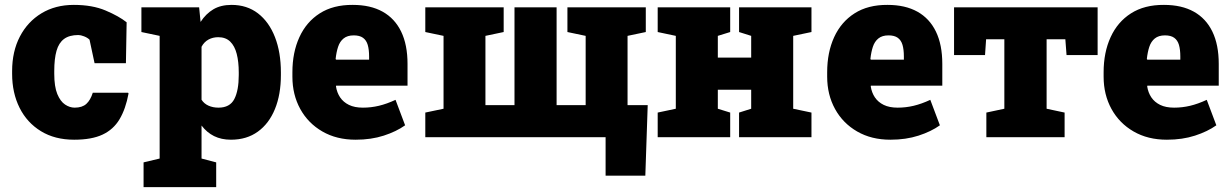

<svg xmlns="http://www.w3.org/2000/svg" viewBox="-20 -558 5011 781"><path d="M281.7 10.3Q203.1 10.3 146.5 -24.4Q89.8 -59.1 59.6 -119.6Q29.3 -180.2 29.3 -257.8V-269Q29.3 -348.6 60.8 -409.2Q92.3 -469.7 148.7 -503.9Q205.1 -538.1 280.3 -538.1Q356 -538.1 409.9 -515.1Q463.9 -492.2 495.1 -467.3L492.2 -300.8H364.7L344.2 -396.5Q335.9 -404.8 322 -410.2Q308.1 -415.5 298.8 -415.5Q262.2 -415.5 240.7 -399.7Q219.2 -383.8 210 -351.6Q200.7 -319.3 200.7 -269V-257.8Q200.7 -205.6 213.1 -175.5Q225.6 -145.5 244.6 -132.8Q263.7 -120.1 283.7 -120.1Q314.5 -120.1 331.3 -135.5Q348.1 -150.9 357.4 -180.7H501L502.9 -177.7Q491.2 -114.7 466.3 -73Q441.4 -31.2 397.2 -10.5Q353 10.3 281.7 10.3Z M564 203.1V102.5L629.4 86.9V-412.1L555.2 -427.7V-528.3H790L795.9 -468.8Q817.4 -502 847.7 -520Q877.9 -538.1 921.9 -538.1Q984.4 -538.1 1029.3 -503.7Q1074.2 -469.2 1098.4 -407.2Q1122.6 -345.2 1122.6 -263.2V-252.9Q1122.6 -173.8 1098.4 -114.5Q1074.2 -55.2 1028.8 -22.5Q983.4 10.3 919.4 10.3Q880.4 10.3 850.8 -4.4Q821.3 -19 799.8 -47.4V86.9L859.4 102.5V203.1ZM868.7 -120.1Q915 -120.1 933.1 -155Q951.2 -189.9 951.2 -252.9V-263.2Q951.2 -306.6 942.9 -338.9Q934.6 -371.1 916.3 -388.9Q897.9 -406.7 867.7 -406.7Q845.7 -406.7 827.9 -397Q810.1 -387.2 799.8 -367.7V-152.3Q810.1 -136.2 828.1 -128.2Q846.2 -120.1 868.7 -120.1Z M1426.8 10.3Q1349.1 10.3 1291.3 -23.2Q1233.4 -56.6 1201.4 -114.7Q1169.4 -172.9 1169.4 -246.1V-264.2Q1169.4 -344.7 1197.8 -406.7Q1226.1 -468.8 1280.8 -503.7Q1335.4 -538.6 1415 -538.1Q1486.8 -538.1 1536.4 -510.5Q1585.9 -482.9 1611.8 -429.4Q1637.7 -376 1637.7 -297.9V-209.5H1347.2L1346.7 -206.1Q1350.6 -181.2 1363.5 -161.9Q1376.5 -142.6 1399.4 -131.3Q1422.4 -120.1 1456.1 -120.1Q1489.3 -120.1 1521.2 -127.7Q1553.2 -135.3 1588.9 -151.9L1627.9 -48.3Q1592.3 -22.9 1541 -6.3Q1489.7 10.3 1426.8 10.3ZM1347.2 -315.4H1481.4V-328.1Q1481.4 -356.4 1475.8 -375.5Q1470.2 -394.5 1456.5 -404.3Q1442.9 -414.1 1418.9 -414.1Q1393.1 -414.1 1377.7 -401.6Q1362.3 -389.2 1355.2 -367.4Q1348.1 -345.7 1345.2 -317.9Z M2443.4 156.7V0H1710V-100.1L1784.2 -115.7V-412.1L1710 -427.7V-528.3H1784.2H1954.6H2028.8V-427.7L1954.6 -412.1V-130.4H2072.8V-528.3H2244.1V-130.4H2362.3V-412.1L2288.1 -427.7V-528.3H2606.9V-427.7L2532.7 -412.1V-130.4H2614.7L2605 156.7Z M2655.3 0V-100.1L2729 -115.7V-412.1L2655.3 -427.7V-528.3H2950.2V-427.7L2899.9 -412.1V-323.7H3035.6V-412.1L2986.3 -427.7V-528.3H3035.6H3206.5H3280.8V-427.7L3206.5 -412.1V-115.7L3280.8 -100.1V0H2986.3V-100.1L3035.6 -115.7V-192.9H2899.9V-115.7L2950.2 -100.1V0Z M3602.1 10.3Q3524.4 10.3 3466.6 -23.2Q3408.7 -56.6 3376.7 -114.7Q3344.7 -172.9 3344.7 -246.1V-264.2Q3344.7 -344.7 3373 -406.7Q3401.4 -468.8 3456.1 -503.7Q3510.7 -538.6 3590.3 -538.1Q3662.1 -538.1 3711.7 -510.5Q3761.2 -482.9 3787.1 -429.4Q3813 -376 3813 -297.9V-209.5H3522.5L3522 -206.1Q3525.9 -181.2 3538.8 -161.9Q3551.8 -142.6 3574.7 -131.3Q3597.7 -120.1 3631.3 -120.1Q3664.6 -120.1 3696.5 -127.7Q3728.5 -135.3 3764.2 -151.9L3803.2 -48.3Q3767.6 -22.9 3716.3 -6.3Q3665 10.3 3602.1 10.3ZM3522.5 -315.4H3656.7V-328.1Q3656.7 -356.4 3651.1 -375.5Q3645.5 -394.5 3631.8 -404.3Q3618.2 -414.1 3594.2 -414.1Q3568.4 -414.1 3553 -401.6Q3537.6 -389.2 3530.5 -367.4Q3523.4 -345.7 3520.5 -317.9Z M3992.2 0V-100.1L4065.4 -115.7V-398.4H3991.2L3986.8 -334H3860.8V-528.3H4444.8V-334H4318.4L4313.5 -398.4H4237.3V-115.7L4310.5 -100.1V0Z M4726.6 10.3Q4648.9 10.3 4591.1 -23.2Q4533.2 -56.6 4501.2 -114.7Q4469.2 -172.9 4469.2 -246.1V-264.2Q4469.2 -344.7 4497.6 -406.7Q4525.9 -468.8 4580.6 -503.7Q4635.3 -538.6 4714.8 -538.1Q4786.6 -538.1 4836.2 -510.5Q4885.7 -482.9 4911.6 -429.4Q4937.5 -376 4937.5 -297.9V-209.5H4647L4646.5 -206.1Q4650.4 -181.2 4663.3 -161.9Q4676.3 -142.6 4699.2 -131.3Q4722.2 -120.1 4755.9 -120.1Q4789.1 -120.1 4821 -127.7Q4853 -135.3 4888.7 -151.9L4927.7 -48.3Q4892.1 -22.9 4840.8 -6.3Q4789.6 10.3 4726.6 10.3ZM4647 -315.4H4781.2V-328.1Q4781.2 -356.4 4775.6 -375.5Q4770 -394.5 4756.3 -404.3Q4742.7 -414.1 4718.8 -414.1Q4692.9 -414.1 4677.5 -401.6Q4662.1 -389.2 4655 -367.4Q4647.9 -345.7 4645 -317.9Z"/></svg>

Font: Roboto Slab LO Black
Style: Regular
Weight: 900
Designer: Google
Version: Version 2.000